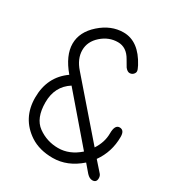

<svg xmlns="http://www.w3.org/2000/svg" viewBox="-157 -745 809 866"><g transform="rotate(30 248.0 -312.0)"><path d="M120.1 -348.6Q62.5 -417 62.5 -478Q62.5 -539.1 117.7 -587.9Q172.9 -636.7 237.3 -636.7Q316.4 -636.7 367.2 -541Q377 -522.5 377 -514.2Q377 -505.9 369.6 -498.5Q362.3 -491.2 351.1 -491.2Q339.8 -491.2 328.1 -505.9Q318.4 -521.5 308.6 -539.1Q282.2 -585.9 237.3 -585.9Q190.4 -585.9 152.8 -552.7Q115.2 -519.5 115.2 -474.6Q115.2 -429.7 152.3 -387.7L382.8 -122.1Q411.1 -165 411.1 -210.9Q411.1 -256.8 436 -256.8Q460.9 -256.8 460.9 -221.7Q460.9 -143.6 417 -82L461.9 -31.2Q468.8 -23.4 468.8 -10.7Q468.8 11.7 447.3 11.7Q432.6 11.7 418 -3.9L383.8 -43.9Q318.4 13.7 242.2 13.7Q172.9 13.7 125 -17.6Q38.1 -75.2 38.1 -183.1Q38.1 -291 120.1 -348.6ZM350.6 -82 153.3 -311.5Q88.9 -270.5 88.9 -187.5Q88.9 -104.5 135.7 -70.8Q182.6 -37.1 241.2 -37.1Q299.8 -37.1 350.6 -82Z"/></g></svg>

Font: Jura
Style: Book
Weight: 400
Version: Version 2.5